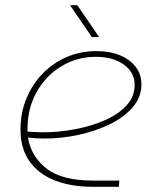

<svg xmlns="http://www.w3.org/2000/svg" viewBox="-20 -720 610 740"><path d="M338 0Q254 0 191.5 -24.5Q129 -49 94 -98Q59 -147 59 -221Q59 -284 81 -338.5Q103 -393 142.5 -434.5Q182 -476 235.5 -499.5Q289 -523 352 -523Q405 -523 443.5 -506.5Q482 -490 503.5 -461.5Q525 -433 525 -395Q525 -345 491 -306Q457 -267 402 -240.5Q347 -214 281.5 -200Q216 -186 152 -186Q136 -186 119.5 -187Q103 -188 88 -190Q99 -118 158.5 -71Q218 -24 339 -24H440L438 0ZM86 -213Q100 -212 115 -211Q130 -210 144 -210Q207 -210 270 -222Q333 -234 385 -257Q437 -280 468 -314Q499 -348 499 -393Q499 -441 457.5 -471Q416 -501 349 -501Q276 -501 215.5 -464Q155 -427 120 -363Q85 -299 86 -218Q86 -217 86 -216Q86 -215 86 -213ZM334 -577 250 -700H278L362 -577Z"/></svg>

Font: MuseoModerno Thin Thin
Style: Italic
Weight: 250
Italic angle: -9°
Version: Version 1.003